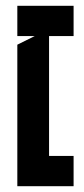

<svg xmlns="http://www.w3.org/2000/svg" viewBox="-20 -645 290 665"><path d="M40 0V-490.2L100.1 -520H40V-625H234.9V-520H149.9V-105H234.9V0Z"/></svg>

Font: Horta
Style: Regular
Weight: 600
Width: 3
Version: Version 0.11